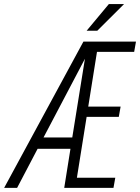

<svg xmlns="http://www.w3.org/2000/svg" viewBox="-47 -913 681 933"><path d="M504.4 0H265.1L295.4 -189.9H135.7L36.1 0H-26.9L358.4 -710.9H613.8L605 -661.1H424.3L381.8 -395H539.1L530.3 -345.2H374L326.7 -49.3H513.2ZM164.6 -245.1H304.2L365.7 -627.4ZM481.9 -893.1H555.7L425.8 -763.7H374Z"/></svg>

Font: Roboto Mono Light
Style: Italic
Weight: 300
Designer: Google
Version: Version 2.000985; 2015; ttfautohint (v1.3)